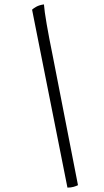

<svg xmlns="http://www.w3.org/2000/svg" viewBox="-20 -767 472 874"><path d="M287 87 126 -723Q132 -729 145.5 -736.5Q159 -744 180 -747Q182 -718 192.5 -657Q203 -596 220 -513L335 76Q327 80 315 83.5Q303 87 287 87Z"/></svg>

Font: Texturina 72pt 72pt Light
Style: Italic
Weight: 300
Italic angle: -11°
Designer: Guillermo Torres Carreño
Foundry: Omnibus-Type
Version: Version 1.002; ttfautohint (v1.8.3)